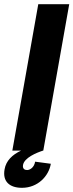

<svg xmlns="http://www.w3.org/2000/svg" viewBox="-40 -720 351 918"><path d="M19 0H61C18 20 -11 49 -18 89C-29 148 6 178 65 178C140 178 193 123 203 63L128 53C123 83 101 93 90 93C80 93 67 89 70 69C76 34 135 10 166 0H167L291 -700H143Z"/></svg>

Font: Uncut Sans
Style: Bold Italic
Weight: 700
Italic angle: -10°
Designer: Kasper Nordkvist
Foundry: Uncut Type
Version: Version 1.111;FEAKit 1.0